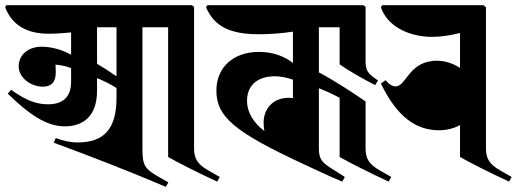

<svg xmlns="http://www.w3.org/2000/svg" viewBox="-20 -674 1992 740"><path d="M619 46 629 29 594 9C536 -24 529 -37 529 -103V-569H628V-69C661 -50 735 -12 817 26L827 8L783 -17C743 -40 728 -61 728 -102V-648L719 -654H4L0 -646C24 -582 78 -544 167 -544C194 -544 225 -546 254 -549V-463C217 -484 174 -494 141 -494C89 -494 52 -463 52 -418C52 -375 98 -340 145 -340C178 -340 195 -357 195 -396L194 -425C216 -422 235 -420 254 -411V-358C254 -302 224 -272 165 -272C125 -272 83 -284 23 -328L10 -313C91 -234 158 -187 230 -187C302 -187 354 -228 354 -324V-373C381 -362 405 -350 429 -335V-297C429 -177 381 -125 279 -125C250 -125 221 -132 195 -142L187 -124C334 -70 475 -15 619 46ZM354 -428V-569H429V-380C400 -400 375 -416 354 -428Z M1299 26 1309 8 1254 -27C1218 -50 1209 -64 1209 -104V-334C1239 -322 1263 -311 1289 -297V-69C1322 -50 1396 -12 1478 26L1488 8L1444 -17C1404 -40 1389 -61 1389 -102V-283C1342 -315 1277 -359 1209 -395V-646L1200 -654H779L774 -646C805 -574 864 -542 977 -542C1019 -542 1062 -545 1109 -552V-431C1076 -458 1030 -474 978 -474C880 -474 814 -415 814 -325C814 -226 879 -167 1149 -42C1203 -17 1255 8 1299 26ZM932 -285C932 -345 972 -380 1040 -380C1061 -380 1082 -376 1109 -367V-296L1093 -297C1031 -297 996 -254 996 -201C996 -190 997 -179 999 -169C956 -201 932 -243 932 -285Z M1426 -346 1437 -364C1392 -393 1389 -405 1389 -446V-648L1380 -654H1135V-569H1289V-426C1321 -403 1375 -372 1426 -346Z M1672 -172C1701 -172 1730 -179 1753 -192V-69C1786 -50 1860 -12 1942 26L1952 8L1908 -17C1868 -40 1853 -61 1853 -102V-646L1844 -654H1453L1448 -646C1474 -570 1559 -532 1645 -532C1678 -532 1716 -537 1753 -547V-412C1728 -429 1695 -440 1665 -440C1554 -440 1548 -341 1504 -341C1493 -341 1479 -349 1466 -365L1448 -352C1510 -224 1583 -172 1672 -172Z"/></svg>

Font: Nithya Ranjana DU
Style: Regular
Weight: 400
Designer: Designed by Tathagata Biswas and Noopur Datye with help from Ananda Maharjan, Callijatra
Foundry: Ek Type
Version: Version 1.000;Glyphs 3.2.3 (3260)